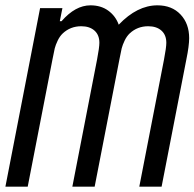

<svg xmlns="http://www.w3.org/2000/svg" viewBox="-28 -697 726 717"><path d="M343.1 -537.1Q343.1 -566.4 324.9 -582.7Q306.6 -599 275.4 -599Q235 -599 206.4 -572.3Q195.3 -561.8 187.5 -545.6Q179.7 -529.3 176.4 -516.3Q173.2 -503.3 168 -475.3L75.5 0H-7.8L121.7 -666.7H205.1L195.3 -617.8H201.8Q253.3 -677.1 309.9 -677.1Q349 -677.1 376.3 -657.2Q403.6 -637.4 415.4 -604.8Q484.4 -677.1 559.9 -677.1Q613.9 -677.1 646.2 -642.9Q678.4 -608.7 678.4 -554.7Q678.4 -526 668 -475.3L575.5 0H492.2L584.6 -475.3Q593.1 -520.2 593.1 -537.1Q593.1 -566.4 574.9 -582.7Q556.6 -599 525.4 -599Q485 -599 456.4 -572.3Q445.3 -561.8 437.5 -545.6Q429.7 -529.3 426.4 -516.3Q423.2 -503.3 418 -475.3L325.5 0H242.2L334.6 -475.3Q343.1 -520.2 343.1 -537.1Z"/></svg>

Font: TypoPRO Monoid
Style: Italic
Weight: 400
Width: 4
Italic angle: -11°
Monospace: yes
Version: Version 0.61